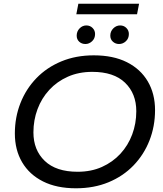

<svg xmlns="http://www.w3.org/2000/svg" viewBox="-20 -1006 880 1034"><path d="M389 8Q285 8 211.5 -29Q138 -66 99 -132.5Q60 -199 60 -287Q60 -374 90 -450.5Q120 -527 176 -585Q232 -643 310.5 -675.5Q389 -708 485 -708Q590 -708 663.5 -671Q737 -634 776 -567.5Q815 -501 815 -413Q815 -326 785 -249.5Q755 -173 699 -115Q643 -57 564.5 -24.5Q486 8 389 8ZM398 -81Q471 -81 529 -107Q587 -133 628.5 -178Q670 -223 692 -282Q714 -341 714 -407Q714 -502 653.5 -560.5Q593 -619 477 -619Q404 -619 345.5 -593Q287 -567 245.5 -522Q204 -477 182 -418Q160 -359 160 -293Q160 -198 221 -139.5Q282 -81 398 -81ZM621 -769Q602 -769 588 -781.5Q574 -794 574 -814Q574 -837 590 -853Q606 -869 627 -869Q647 -869 660.5 -855.5Q674 -842 674 -823Q674 -799 658 -784Q642 -769 621 -769ZM440 -769Q420 -769 406.5 -781.5Q393 -794 393 -814Q393 -837 408.5 -853Q424 -869 445 -869Q465 -869 478.5 -855.5Q492 -842 492 -823Q492 -799 476 -784Q460 -769 440 -769ZM391 -929 402 -986H729L718 -929Z"/></svg>

Font: Montserrat Medium
Style: Italic
Weight: 500
Italic angle: -11.3°
Designer: Julieta Ulanovsky
Foundry: Julieta Ulanovsky
Version: Version 9.000; ttfautohint (v1.8.4.7-5d5b)